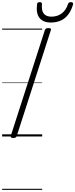

<svg xmlns="http://www.w3.org/2000/svg" viewBox="-20 -1278 705 1798"><path d="M104 14Q90 14 84 9.5Q78 5 81 -6L400 -996Q404 -1006 411 -1010.5Q418 -1015 433 -1015Q448 -1015 454 -1010.5Q460 -1006 456 -995L137 -5Q134 5 127 9.5Q120 14 104 14ZM456 -1067Q384 -1067 350 -1110Q316 -1153 327 -1238Q328 -1249 334 -1253.5Q340 -1258 352 -1258Q363 -1258 368.5 -1253Q374 -1248 373 -1238Q367 -1179 390 -1150.5Q413 -1122 461 -1122Q517 -1122 557.5 -1152Q598 -1182 616 -1238Q620 -1249 626 -1253.5Q632 -1258 644 -1258Q655 -1258 661 -1252.5Q667 -1247 664 -1236Q647 -1178 617.5 -1140Q588 -1102 547 -1084.5Q506 -1067 456 -1067ZM0 490H375V500H0ZM0 -20H375V0H0ZM0 -505H375V-500H0ZM0 -1010H375V-1000H0Z"/></svg>

Font: Playwrite RO Guides
Style: Regular
Weight: 400
Designer: Veronika Burian, José Scaglione
Foundry: TypeTogether
Version: Version 1.003